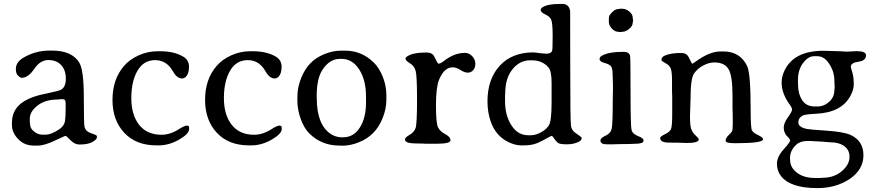

<svg xmlns="http://www.w3.org/2000/svg" viewBox="-20 -734 4479 981"><path d="M274.9 -225.6Q211.4 -225.6 171.9 -194.8Q132.3 -164.1 132.3 -127.9V-111.3Q133.3 -105.5 133.3 -101.6Q133.3 -78.1 154.1 -62Q174.8 -45.9 195.3 -45.9H210.9Q243.2 -45.9 283.7 -74.2Q313 -94.7 313 -126Q314 -131.8 314 -134.8L314.9 -147.5V-162.6L315.4 -171.9V-205.6Q315.4 -227.1 302.7 -227.1H290.5Q281.7 -225.6 274.9 -225.6ZM233.4 -475.6H245.6Q347.7 -475.6 385.3 -413.6Q408.2 -375.5 408.2 -236.8Q408.2 -98.1 412.1 -85Q418.5 -63 439.9 -55.7Q475.1 -43.5 475.1 -39.1V-31.7Q475.1 -22 452.6 -8.8Q430.2 4.4 386.2 4.4Q360.8 4.4 340.3 -17.8Q319.8 -40 313.5 -40Q313 -40 259.3 -15.1Q205.6 9.8 174.8 9.8H151.9Q105 9.8 73 -23.2Q41 -56.2 41 -94.7V-106.9Q41 -168.5 87.4 -205.6Q119.1 -231 178.7 -247.6Q185.5 -249.5 232.4 -259.5Q279.3 -269.5 289.6 -274.4Q316.4 -287.6 316.4 -331.8Q316.4 -376 292.5 -401.6Q268.6 -427.2 227.1 -427.2Q185.5 -427.2 154.8 -381.8Q124 -336.4 90.8 -336.4Q83.5 -336.4 72.3 -347.2Q61 -357.9 61 -380.9Q61 -416.5 99.1 -439Q161.1 -475.6 233.4 -475.6Z M945.8 -392.6Q945.3 -358.9 931.6 -343.8Q921.9 -333 909.7 -333Q904.3 -333 898.4 -335Q878.9 -341.3 863.8 -369.1Q831.5 -426.8 772.7 -426.8Q713.9 -426.8 682.4 -372.6Q650.9 -318.4 650.9 -232.7Q650.9 -147 690.9 -96.2Q731 -45.4 805.7 -45.4Q849.6 -45.4 896 -75.2Q922.9 -92.3 934.6 -92.3Q946.3 -92.3 946.3 -82.5V-74.7Q946.3 -50.3 895.3 -20.8Q844.2 8.8 790.5 8.8H779.3Q674.8 8.8 614.7 -55.7Q554.7 -120.1 554.7 -223.9Q554.7 -327.6 612.3 -395.5Q641.6 -430.2 688.2 -451.2Q734.9 -472.2 785.6 -472.2H796.9Q871.6 -472.2 917.5 -443.8Q945.8 -426.3 945.8 -392.6Z M1418.9 -392.6Q1418.5 -358.9 1404.8 -343.8Q1395 -333 1382.8 -333Q1377.4 -333 1371.6 -335Q1352.1 -341.3 1336.9 -369.1Q1304.7 -426.8 1245.8 -426.8Q1187 -426.8 1155.5 -372.6Q1124 -318.4 1124 -232.7Q1124 -147 1164.1 -96.2Q1204.1 -45.4 1278.8 -45.4Q1322.8 -45.4 1369.1 -75.2Q1396 -92.3 1407.7 -92.3Q1419.4 -92.3 1419.4 -82.5V-74.7Q1419.4 -50.3 1368.4 -20.8Q1317.4 8.8 1263.7 8.8H1252.4Q1147.9 8.8 1087.9 -55.7Q1027.8 -120.1 1027.8 -223.9Q1027.8 -327.6 1085.4 -395.5Q1114.7 -430.2 1161.4 -451.2Q1208 -472.2 1258.8 -472.2H1270Q1344.7 -472.2 1390.6 -443.8Q1418.9 -426.3 1418.9 -392.6Z M1726.6 -433.1H1716.3Q1663.6 -433.1 1627 -376.5Q1598.1 -332 1598.1 -243.2V-237.3L1598.6 -231Q1598.6 -96.2 1670.9 -48.8Q1696.8 -32.2 1729 -32.2L1734.4 -32.7Q1786.6 -32.7 1818.4 -82Q1850.1 -131.3 1850.1 -210V-240.2Q1850.1 -325.2 1815.2 -379.2Q1780.3 -433.1 1726.6 -433.1ZM1954.1 -248V-223.6Q1954.1 -178.7 1935.5 -131.8Q1899.9 -40.5 1812 -6.3Q1769.5 10.3 1730.5 10.3H1722.7L1714.4 9.8Q1622.6 9.8 1560.5 -52.2Q1532.2 -80.6 1515.9 -127.9Q1499.5 -175.3 1499.5 -216.8V-240.7Q1499.5 -286.6 1517.8 -333Q1536.1 -379.4 1564.7 -409.4Q1593.3 -439.5 1636.7 -457.3Q1680.2 -475.1 1720.7 -475.1H1744.6Q1829.1 -475.1 1891.6 -412.6Q1918.5 -385.7 1936.3 -340.3Q1954.1 -294.9 1954.1 -248Z M2209.5 0.5H2157.7L2137.2 -0.5L2106.9 -1Q2048.8 -1 2048.8 -21Q2048.8 -31.2 2072.3 -44.7Q2095.7 -58.1 2103.3 -79.6Q2110.8 -101.1 2110.8 -224.4Q2110.8 -347.7 2103.5 -372.8Q2096.2 -397.9 2074 -411.1Q2051.8 -424.3 2051.8 -435.1Q2051.8 -439.5 2059.1 -444.8Q2087.4 -465.8 2159.7 -465.8Q2189 -465.8 2199.2 -444.3Q2216.3 -408.7 2220.2 -408.7Q2231 -408.7 2247.6 -421.9Q2300.3 -463.9 2356 -463.9Q2376.5 -463.9 2392.6 -447Q2408.7 -430.2 2408.7 -408.9Q2408.7 -387.7 2397.5 -375.2Q2386.2 -362.8 2369.9 -362.8Q2353.5 -362.8 2332.5 -376.5Q2311.5 -390.1 2293 -390.1Q2249.5 -390.1 2223.1 -326.2Q2207.5 -287.1 2207.5 -195.3Q2207.5 -103.5 2218.3 -82.8Q2229 -62 2255.4 -48.3Q2281.7 -34.7 2281.7 -17.1Q2281.7 0.5 2209.5 0.5Z M2678.2 -43H2693.4Q2715.8 -43 2742.4 -56.9Q2769 -70.8 2783.7 -92.3Q2798.3 -113.8 2798.3 -209.5V-311Q2798.3 -371.1 2782.2 -389.6Q2751 -425.8 2697.8 -425.8H2687.5Q2635.7 -425.8 2598.6 -380.1Q2561.5 -334.5 2561.5 -258.8L2560.5 -247.1V-217.3Q2560.5 -143.6 2593.3 -93.3Q2626 -43 2678.2 -43ZM2742.7 -683.1Q2742.7 -689.9 2749 -694.8Q2773.9 -713.9 2842.3 -713.9H2853.5Q2887.2 -713.9 2893.1 -677.7Q2893.6 -674.8 2893.6 -393.1Q2893.6 -111.3 2897.5 -89.8Q2901.4 -68.4 2918 -56.6Q2952.1 -32.7 2952.1 -30.8Q2952.1 -18.6 2941.4 -12.2Q2915 3.4 2877.2 3.4Q2839.4 3.4 2830.1 -4.4Q2820.8 -12.2 2811.5 -25.9Q2802.2 -39.6 2800.3 -39.6Q2793.9 -39.6 2772.2 -26.6Q2750.5 -13.7 2723.6 -2.4Q2696.8 8.8 2655.8 8.8H2643.6Q2612.3 8.8 2577.1 -8.3Q2512.2 -40 2486.8 -114.3Q2470.7 -162.1 2470.7 -215.8Q2470.7 -329.6 2533.2 -397.9Q2595.7 -466.3 2705.1 -466.3L2716.8 -465.3L2739.3 -462.4Q2765.6 -459.5 2770 -459.5Q2796.4 -459.5 2801.3 -475.6Q2803.7 -483.4 2803.7 -551.5Q2803.7 -619.6 2795.4 -635.3Q2787.1 -650.9 2764.9 -660.9Q2742.7 -670.9 2742.7 -683.1Z M3090.8 -623V-636.7Q3091.8 -640.6 3091.8 -648.2Q3091.8 -655.8 3107.9 -671.9Q3124 -688 3140.6 -688L3150.4 -689.5H3158.2Q3178.2 -689.5 3195.6 -675Q3212.9 -660.6 3212.9 -643.1L3214.4 -631.3V-627L3212.4 -615.7Q3212.4 -601.1 3194.6 -586.4Q3176.8 -571.8 3162.1 -571.8L3150.4 -570.3H3148.4L3146.5 -570.8H3142.6Q3138.7 -571.8 3136.7 -571.8Q3122.6 -571.8 3106.7 -587.6Q3090.8 -603.5 3090.8 -623ZM3080.1 3.4Q3047.9 3.4 3047.9 -16.1Q3047.9 -28.8 3073.2 -40.3Q3098.6 -51.8 3104.7 -73.5Q3110.8 -95.2 3110.8 -225.6L3111.3 -240.7V-255.9L3111.8 -271V-301.3L3110.4 -346.2Q3110.4 -385.3 3101.8 -395.5Q3093.3 -405.8 3068.4 -412.6Q3043.5 -419.4 3043.5 -432.1Q3043.5 -442.4 3054.2 -448.7Q3088.4 -469.2 3166 -469.2Q3194.3 -469.2 3199.2 -449.2Q3201.7 -439 3201.7 -263.2Q3201.7 -87.4 3207 -68.6Q3212.4 -49.8 3240 -38.8Q3267.6 -27.8 3267.6 -19V-13.7Q3267.6 0.5 3225.1 0.5Q3210.4 1.5 3203.6 1.5L3181.6 2H3160.2L3109.4 3.4Z M3550.3 -21.5Q3550.3 -3.4 3487.3 -3.4L3442.4 -4.9Q3427.7 -5.4 3398.4 -5.4Q3353 -5.4 3353 -28.8Q3353 -36.6 3377.7 -48.3Q3402.3 -60.1 3408.4 -74.5Q3414.6 -88.9 3414.6 -152.3V-238.3L3413.6 -268.6V-323.7Q3413.6 -363.8 3408 -381.6Q3402.3 -399.4 3380.9 -410.9Q3359.4 -422.4 3359.4 -427.2Q3359.4 -441.9 3375 -449.2Q3406.2 -463.4 3460.4 -463.4Q3488.3 -463.4 3498.5 -441.9Q3515.1 -408.2 3517.1 -408.2Q3518.6 -408.2 3538.1 -421.9Q3606 -470.7 3660.6 -471.2H3675.8Q3762.7 -470.7 3797.9 -395.5Q3815.4 -357.4 3815.4 -171.4Q3815.4 -80.6 3822 -67.9Q3828.6 -55.2 3853.8 -43.5Q3878.9 -31.7 3878.9 -22.9Q3878.9 -2.4 3745.1 -2.4H3730.5Q3687.5 -2.4 3687.5 -15.6Q3687.5 -28.8 3702.6 -43Q3717.8 -57.1 3720.9 -65.4Q3724.1 -73.7 3724.1 -105.5Q3724.1 -137.2 3723.6 -152.3L3722.7 -182.6V-245.6Q3722.7 -346.2 3702.4 -380.6Q3682.1 -415 3629.4 -415Q3603 -415 3573.7 -399.7Q3544.4 -384.3 3526.4 -358.9Q3508.3 -333.5 3508.3 -230L3505.4 -138.2Q3505.4 -91.3 3512.2 -73.5Q3519 -55.7 3534.7 -41.5Q3550.3 -27.3 3550.3 -21.5Z M4244.1 -300.8 4243.2 -320.8Q4243.2 -373 4210.9 -416Q4188 -446.8 4155.8 -446.8H4139.2Q4109.4 -446.8 4083.3 -412.1Q4057.1 -377.4 4057.1 -325.7V-304.2L4057.6 -299.8Q4057.6 -254.9 4078.4 -222.4Q4099.1 -189.9 4144 -189.9H4155.8Q4190.4 -189.9 4216.8 -214.1Q4243.2 -238.3 4243.2 -273.9L4243.7 -277.3L4244.1 -281.2L4244.6 -296.4ZM4106.4 -13.7Q4068.8 -13.7 4048.8 4.9Q4016.6 34.7 4016.6 71.8V80.6L4017.1 84.5Q4017.1 121.6 4052 148.4Q4086.9 175.3 4143.1 175.3H4169.9Q4179.7 174.3 4183.6 174.3Q4241.2 174.3 4280.8 140.9Q4320.3 107.4 4320.3 68.8V64.9Q4320.3 32.7 4293.9 12.9Q4267.6 -6.8 4224.1 -6.8Q4206.5 -8.8 4197.8 -8.8L4189 -9.8L4136.2 -12.7L4131.8 -13.2L4114.7 -13.7ZM4267.1 -472.2 4279.8 -471.7 4304.2 -470.2Q4312.5 -470.2 4330.1 -471.2L4355.5 -472.7Q4404.8 -472.7 4404.8 -451.7Q4404.8 -423.8 4366 -418.7Q4327.1 -413.6 4327.1 -392.6L4329.6 -381.8L4336.9 -356.4Q4342.3 -334 4342.3 -304.2Q4342.3 -276.4 4326.2 -246.1Q4280.8 -158.7 4149.4 -152.8Q4094.2 -149.9 4082 -144Q4059.1 -132.3 4059.1 -108.4Q4059.1 -84.5 4102.1 -75.2Q4113.8 -72.3 4202.1 -66.4Q4290 -60.5 4325.2 -44.9Q4391.6 -14.6 4391.6 58.8Q4391.6 132.3 4322.3 179.7Q4252 227.1 4156.2 227.1Q4017.1 227.1 3969.7 164.6Q3949.7 138.2 3949.7 102.8Q3949.7 67.4 3983.4 29.8Q4017.1 -7.8 4017.1 -16.1L4014.2 -24.4L3997.1 -43Q3984.4 -60.5 3984.4 -82.5Q3984.4 -104.5 4005.6 -134.3Q4026.9 -164.1 4026.9 -173.8Q4027.3 -182.6 4014.6 -200.2Q3973.6 -256.8 3973.6 -312Q3973.6 -344.7 3990.2 -377.4Q4039.6 -474.6 4187 -474.6L4200.7 -474.1Q4214.4 -473.6 4221.2 -473.6Q4228 -473.6 4267.1 -472.2Z"/></svg>

Font: Averia Serif Libre Light
Style: Regular
Weight: 300
Version: Version 1.002